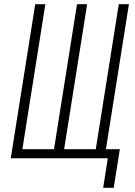

<svg xmlns="http://www.w3.org/2000/svg" viewBox="-20 -750 640 910"><path d="M469 140 491 0H31L147 -730H195L86 -43H236L345 -730H393L284 -43H434L543 -730H591L482 -43H548L519 140Z"/></svg>

Font: JetBrains Mono NL Thin
Style: Italic
Weight: 100
Italic angle: -9°
Monospace: yes
Designer: Philipp Nurullin, Konstantin Bulenkov
Foundry: JetBrains
Version: Version 2.305; ttfautohint (v1.8.4.7-5d5b)